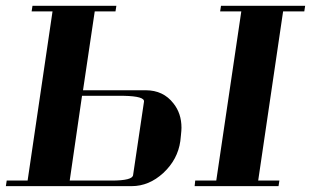

<svg xmlns="http://www.w3.org/2000/svg" viewBox="-20 -635 1061 655"><path d="M0 0 2.9 -19H74.2L159.2 -596.2H87.9L90.8 -615.2H377L374 -596.2H303.2L263.2 -327.1H477.1Q537.1 -327.1 571.8 -282.2Q599.1 -248 599.1 -199.2Q599.1 -190.4 597.2 -172.9L595.2 -153.8Q586.4 -90.8 537.1 -44.9Q488.3 0 429.2 0ZM217.8 -19H360.8Q432.6 -19 434.1 -38.1L471.2 -288.1Q474.1 -306.6 402.8 -308.1H259.8ZM644 0 646 -19H717.8L803.2 -596.2H731L733.9 -615.2H1021L1018.1 -596.2H945.8L860.8 -19H933.1L930.2 0Z"/></svg>

Font: Hjet
Style: Italic
Weight: 400
Designer: T. Christopher White
Version: Version 1.2